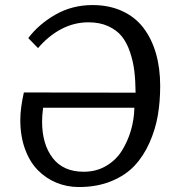

<svg xmlns="http://www.w3.org/2000/svg" viewBox="-20 -735 699 766"><path d="M521 -365.2Q520.5 -413.6 515.9 -451.9Q511.2 -490.2 498.5 -527.8Q485.8 -565.4 465.6 -590.3Q445.3 -615.2 411.6 -630.6Q377.9 -646 333 -646Q275.9 -646 224.4 -618.9Q172.9 -591.8 131.8 -543L92.8 -583Q134.8 -638.7 201.4 -676.8Q268.1 -714.8 349.1 -714.8Q415.5 -714.8 467.5 -690.9Q519.5 -667 552.5 -623.5Q585.4 -580.1 602.3 -521.5Q619.1 -462.9 619.1 -392.1Q619.1 -330.1 609.6 -274.4Q600.1 -218.8 576.4 -165.5Q552.7 -112.3 516.8 -74Q481 -35.6 424.1 -12.2Q367.2 11.2 294.9 11.2Q247.1 11.2 205.1 -6.1Q163.1 -23.4 130.9 -56.2Q98.6 -88.9 79.8 -140.4Q61 -191.9 61 -255.9Q61 -303.2 75.2 -366.2ZM151.9 -305.2Q147.9 -272.9 147.9 -250Q147.9 -159.7 190.2 -104.7Q232.4 -49.8 314 -49.8Q363.8 -49.8 403.1 -72.8Q442.4 -95.7 466.1 -133.5Q489.7 -171.4 502.4 -215.1Q515.1 -258.8 516.1 -305.2Z"/></svg>

Font: Literata Book
Style: Italic
Weight: 400
Italic angle: -3°
Designer: Latin by Veronika Burian and Jose Scaglione. Greek by Irene Vlachou. Cyrillic by Vera Evstafieva
Foundry: TypeTogether
Version: Version 1.003;PS 001.003;hotconv 1.0.88;makeotf.lib2.5.64775